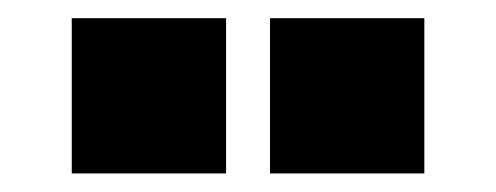

<svg xmlns="http://www.w3.org/2000/svg" viewBox="-20 -763 540 209"><path d="M273.9 -574.2V-743.2H441.9V-574.2ZM58.1 -574.2V-743.2H226.1V-574.2Z"/></svg>

Font: Mulish ExtraBlack
Style: Regular
Weight: 1000
Designer: Vernon Adams
Foundry: Vernon Adams
Version: Version 3.603; ttfautohint (v1.8.3)